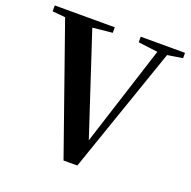

<svg xmlns="http://www.w3.org/2000/svg" viewBox="-131 -870 995 1001"><g transform="rotate(20 367.0 -369.0)"><path d="M325.1 3.6 63.6 -740.5H215.3L421.3 -115H404.5L409.3 -129.3L605.2 -740.5H659.1L401.7 3.6ZM5.7 -707.9V-740.5H338.7V-709.8L185 -694.2H154.1ZM482.7 -709.8V-740.5H728.4V-710.8L621.8 -694.2H606.3Z"/></g></svg>

Font: Noto Serif JP
Style: Regular
Weight: 200
Designer: Ryoko NISHIZUKA 西塚涼子 (kana & ideographs); Frank Grießhammer (Latin, Greek & Cyrillic); Wenlong ZHANG 张文龙 (bopomofo); San
Foundry: Adobe
Version: Version 2.001;hotconv 1.1.0;makeotfexe 2.6.0